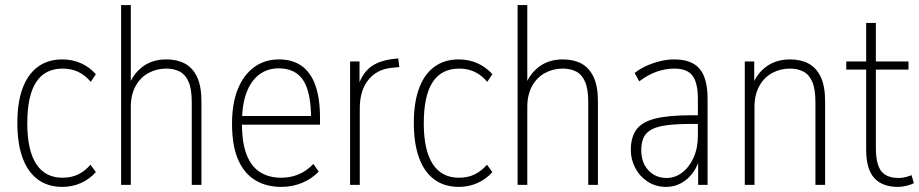

<svg xmlns="http://www.w3.org/2000/svg" viewBox="-20 -725 3604 753"><path d="M225 8Q168 8 128.5 -21Q89 -50 68.5 -106Q48 -162 48 -243Q48 -323 68.5 -378.5Q89 -434 128.5 -463Q168 -492 224 -492Q264 -492 297.5 -477Q331 -462 356 -434L336 -404Q314 -430 287 -443Q260 -456 226 -456Q156 -456 121.5 -402.5Q87 -349 87 -241Q87 -136 122 -82Q157 -28 225 -28Q260 -28 286.5 -41Q313 -54 335 -79L356 -50Q331 -22 297 -7Q263 8 225 8Z M455 0V-705H493V-385H484Q499 -432 537.5 -462Q576 -492 633 -492Q674 -492 704.5 -476Q735 -460 752.5 -424Q770 -388 770 -327V0H732V-324Q732 -376 719.5 -404.5Q707 -433 684.5 -444.5Q662 -456 632 -456Q594 -456 562 -438.5Q530 -421 511.5 -387Q493 -353 493 -305V0Z M1083 8Q1025 8 981.5 -18Q938 -44 914 -98.5Q890 -153 890 -240Q890 -319 912.5 -375Q935 -431 976.5 -461.5Q1018 -492 1074 -492Q1127 -492 1163 -466.5Q1199 -441 1217 -390Q1235 -339 1235 -264V-236H916V-270H1213L1200 -258Q1200 -364 1169 -410.5Q1138 -457 1073 -457Q1029 -457 996.5 -432.5Q964 -408 946.5 -361Q929 -314 929 -244V-239Q929 -164 947.5 -117.5Q966 -71 1000.5 -49.5Q1035 -28 1083 -28Q1118 -28 1149.5 -40.5Q1181 -53 1209 -82L1230 -52Q1202 -23 1164 -7.5Q1126 8 1083 8Z M1353 0V-484H1390V-379H1382Q1397 -432 1430 -459.5Q1463 -487 1524 -494L1542 -496L1546 -462L1516 -459Q1457 -453 1424 -411Q1391 -369 1391 -300V0Z M1780 8Q1723 8 1683.5 -21Q1644 -50 1623.5 -106Q1603 -162 1603 -243Q1603 -323 1623.5 -378.5Q1644 -434 1683.5 -463Q1723 -492 1779 -492Q1819 -492 1852.5 -477Q1886 -462 1911 -434L1891 -404Q1869 -430 1842 -443Q1815 -456 1781 -456Q1711 -456 1676.5 -402.5Q1642 -349 1642 -241Q1642 -136 1677 -82Q1712 -28 1780 -28Q1815 -28 1841.5 -41Q1868 -54 1890 -79L1911 -50Q1886 -22 1852 -7Q1818 8 1780 8Z M2010 0V-705H2048V-385H2039Q2054 -432 2092.5 -462Q2131 -492 2188 -492Q2229 -492 2259.5 -476Q2290 -460 2307.5 -424Q2325 -388 2325 -327V0H2287V-324Q2287 -376 2274.5 -404.5Q2262 -433 2239.5 -444.5Q2217 -456 2187 -456Q2149 -456 2117 -438.5Q2085 -421 2066.5 -387Q2048 -353 2048 -305V0Z M2593 8Q2551 8 2519.5 -13Q2488 -34 2471 -67Q2454 -100 2454 -136Q2454 -187 2476 -217Q2498 -247 2550 -260Q2602 -273 2692 -273H2726V-239H2694Q2635 -239 2596 -234Q2557 -229 2535 -217Q2513 -205 2504 -185Q2495 -165 2495 -136Q2495 -87 2523 -57Q2551 -27 2595 -27Q2627 -27 2655 -48Q2683 -69 2700 -106.5Q2717 -144 2717 -193V-337Q2717 -400 2696 -428Q2675 -456 2625 -456Q2591 -456 2557 -444.5Q2523 -433 2487 -406L2469 -439Q2491 -456 2517 -467.5Q2543 -479 2570.5 -485.5Q2598 -492 2624 -492Q2670 -492 2699 -475.5Q2728 -459 2741.5 -425Q2755 -391 2755 -338V0H2718V-114H2727Q2718 -76 2698 -48.5Q2678 -21 2651 -6.5Q2624 8 2593 8Z M2901 0V-484H2938V-385H2929Q2944 -432 2983 -462Q3022 -492 3079 -492Q3120 -492 3150.5 -476Q3181 -460 3198.5 -424Q3216 -388 3216 -327V0H3178V-324Q3178 -376 3165.5 -404.5Q3153 -433 3130.5 -444.5Q3108 -456 3078 -456Q3040 -456 3008 -438.5Q2976 -421 2957.5 -387Q2939 -353 2939 -305V0Z M3502 8Q3440 8 3408.5 -27Q3377 -62 3377 -138V-452H3299V-484H3377V-635H3415V-484H3543V-452H3415V-147Q3415 -81 3436 -54Q3457 -27 3505 -27Q3519 -27 3532 -30.5Q3545 -34 3555 -38L3564 -7Q3557 -2 3538 3Q3519 8 3502 8Z"/></svg>

Font: Nunito Sans 12pt ExtraLight Condensed
Style: Regular
Weight: 200
Width: 3
Version: Version 3.101;gftools[0.9.27]